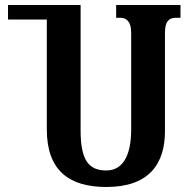

<svg xmlns="http://www.w3.org/2000/svg" viewBox="-20 -734 763 767"><path d="M701 -714H444V-663H461C484 -663 504 -649 504 -604V-216C504 -112 470 -53 405 -53C335 -53 302 -93 302 -213V-714H12V-656H167V-217C167 -51 258 13 405 13C575 13 639 -79 639 -210V-603C639 -649 655 -663 683 -663H701Z"/></svg>

Font: Noto Serif Georgian ExtraCondensed Bold
Style: Regular
Weight: 700
Width: 2
Designer: Monotype Design Team, Akaki Razmadze
Foundry: Google LLC
Version: Version 2.003